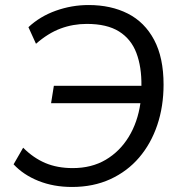

<svg xmlns="http://www.w3.org/2000/svg" viewBox="-20 -734 713 763"><path d="M266 9Q193 9 133 -15Q73 -39 34 -81L72 -147Q113 -106 160.5 -86Q208 -66 269 -66Q344 -66 400 -99Q456 -132 491.5 -190Q527 -248 538 -324H183L194 -393H542Q543 -468 522 -523.5Q501 -579 453 -609Q405 -639 325 -639Q270 -639 220.5 -620.5Q171 -602 123 -560L93 -626Q139 -669 202 -691.5Q265 -714 332 -714Q421 -714 488 -680Q555 -646 592.5 -575.5Q630 -505 630 -398Q630 -311 605 -237Q580 -163 533 -108Q486 -53 418.5 -22Q351 9 266 9Z"/></svg>

Font: Nunito Sans
Style: Italic
Weight: 400
Italic angle: -9°
Designer: Vernon Adams
Foundry: Vernon Adams
Version: Version 3.006; ttfautohint (v1.8.3)